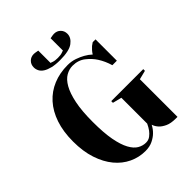

<svg xmlns="http://www.w3.org/2000/svg" viewBox="-255 -1055 1209 1209"><g transform="rotate(-45 350.0 -450.0)"><path d="M45 0ZM365 -20Q388 -20 404.5 -32.5Q421 -45 432 -60Q445 -78 455 -100V-330L395 -345V-360H680V-345L620 -330V5H605Q561 5 534.5 -7.5Q508 -20 494 -35Q477 -53 470 -75Q457 -49 437 -30Q420 -13 392 1Q364 15 325 15Q269 15 218 -9Q167 -33 128.5 -79.5Q90 -126 67.5 -194Q45 -262 45 -350Q45 -438 68 -506Q91 -574 133 -620.5Q175 -667 233 -691Q291 -715 361 -715Q396 -715 425.5 -704.5Q455 -694 476 -682Q501 -668 520 -650Q528 -663 537.5 -673.5Q547 -684 555 -691Q565 -699 575 -705H600V-515H560Q546 -563 521 -602Q500 -635 465 -662.5Q430 -690 380 -690Q350 -690 321 -673.5Q292 -657 269.5 -617.5Q247 -578 233.5 -512.5Q220 -447 220 -350Q220 -252 232 -188.5Q244 -125 264.5 -87.5Q285 -50 311 -35Q337 -20 365 -20ZM350 -790Q376 -790 390.5 -795.5Q405 -801 405 -800V-910Q411 -911 417 -912Q422 -913 428 -914Q434 -915 440 -915Q466 -915 483 -898Q500 -881 500 -855Q500 -821 466 -795.5Q432 -770 350 -770Q309 -770 280.5 -777Q252 -784 234 -795.5Q216 -807 208 -822.5Q200 -838 200 -855Q200 -881 217 -898Q234 -915 260 -915Q265 -915 271.5 -914Q278 -913 283 -912Q289 -911 295 -910V-800Q295 -801 309.5 -795.5Q324 -790 350 -790Z"/></g></svg>

Font: Yeseva One
Style: Regular
Weight: 400
Designer: Jovanny Lemonad
Foundry: Jovanny Lemonad
Version: Version 2.001; ttfautohint (v0.91) -l 8 -r 50 -G 200 -x 0 -w